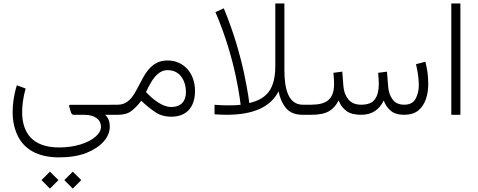

<svg xmlns="http://www.w3.org/2000/svg" viewBox="-20 -678 2821 1134"><path d="M329.1 251.5C391.1 251.5 444.3 242.7 489.3 225.6C578.6 190.4 628.4 131.8 628.4 69.8C628.4 44.9 622.6 20 601.1 0H651.4V-59.1H397.5C391.1 -59.1 388.2 -57.1 388.2 -52.7V-50.8L397.9 -17.6C401.4 -5.9 407.2 0 414.6 0H477.5C538.1 0 576.2 26.9 576.2 71.3C576.2 91.3 565.4 110.8 543.5 129.9C500 167 422.4 192.9 329.1 192.9C171.4 192.9 110.8 105.5 110.8 -15.6C110.8 -52.2 115.7 -99.1 131.3 -155.3L79.6 -174.3C60.1 -111.8 54.7 -60.1 54.7 -15.6C54.7 35.6 64.5 81.1 83.5 121.6C121.6 201.7 200.7 251.5 329.1 251.5ZM359.9 385.7 409.7 436 460 385.7 409.7 335.9ZM225.1 385.7 274.9 436 325.2 385.7 274.9 335.9Z M631.8 0H677.2C710.9 0 737.8 -7.8 757.8 -23.9C777.8 -39.6 796.4 -59.1 814.5 -83C840.3 -58.1 867.2 -36.1 895 -17.1C922.4 2 954.6 11.2 992.2 11.2C1081.5 11.2 1131.8 -44.9 1131.8 -141.1C1131.8 -242.2 1068.8 -320.8 969.2 -320.8C883.3 -320.8 842.8 -256.8 809.6 -190.4C798.3 -168 786.6 -147 774.9 -127C751 -87.4 721.7 -59.6 676.3 -59.6H631.8ZM968.8 -263.7C1003.9 -263.7 1030.8 -251 1049.8 -226.1C1068.8 -201.2 1078.1 -169.9 1078.1 -133.3C1078.1 -78.1 1046.4 -45.9 991.2 -45.9C967.3 -45.9 940.9 -55.2 912.1 -74.2C889.2 -88.9 866.2 -108.9 842.3 -134.3C850.6 -153.3 860.8 -172.4 872.6 -192.4C896 -231.9 927.2 -263.7 968.8 -263.7Z M1452.6 -69.3C1452.6 -69.3 1444.8 -135.3 1422.4 -241.2C1399.9 -346.7 1361.8 -484.4 1301.8 -628.9L1252.4 -606.4C1313 -465.8 1350.6 -331.1 1372.6 -228C1383.3 -176.3 1390.6 -135.3 1395 -105C1399.4 -74.7 1401.4 -59.6 1401.4 -59.6C1379.9 -56.2 1360.8 -55.7 1325.7 -55.7C1301.8 -55.7 1279.8 -57.1 1247.1 -59.1V-2.9C1271 -1.5 1293.9 0 1315.9 0C1481.9 0 1578.6 -48.3 1625.5 -138.7C1632.3 -100.1 1646.5 -67.4 1668.5 -40.5C1690.4 -13.7 1723.1 0 1767.6 0H1792V-59.6H1768.6C1685.5 -59.6 1659.7 -147 1659.7 -264.2V-657.7H1606V-290C1606 -144 1550.3 -93.8 1452.6 -69.3Z M2112.8 0C2178.7 0 2219.7 -30.8 2246.6 -84C2254.9 -60.1 2268.6 -40 2287.6 -23.9C2306.6 -7.8 2333.5 0 2368.7 0C2403.3 -0.5 2431.2 -9.3 2451.7 -26.4C2492.7 -60.5 2509.3 -119.1 2509.3 -183.1C2509.3 -227.5 2503.4 -272.9 2492.2 -313.5L2437 -298.8C2444.8 -267.1 2453.6 -219.2 2453.6 -175.8C2453.6 -145 2447.3 -118.2 2434.6 -94.7C2421.9 -71.3 2399.4 -59.6 2367.7 -59.6C2335.9 -59.6 2312.5 -70.3 2297.9 -91.8C2282.7 -112.8 2274.4 -138.2 2272.5 -168L2265.6 -254.9L2213.4 -248C2215.8 -218.3 2217.3 -197.8 2217.3 -182.1C2217.3 -143.6 2210 -113.8 2194.8 -92.3C2179.7 -70.3 2152.3 -59.6 2113.8 -59.6C2080.1 -59.6 2054.7 -69.8 2037.6 -90.8C2020.5 -111.8 2010.7 -137.2 2008.3 -168L2001.5 -254.9L1949.2 -248C1952.6 -218.3 1953.1 -197.8 1953.1 -182.1C1953.1 -92.3 1908.7 -59.6 1818.4 -59.6H1772.5V0H1817.4C1863.3 0 1898.4 -6.8 1922.9 -21C1946.8 -34.7 1965.8 -56.2 1980 -85C1989.7 -59.1 2004.9 -38.6 2024.9 -23.4C2044.9 -7.8 2074.2 0 2112.8 0Z M2645.5 -657.7V0H2699.2V-657.7Z"/></svg>

Font: Vazirmatn ExtraLight
Style: Regular
Weight: 200
Designer: Saber Rastikerdar
Foundry: Saber Rastikerdar
Version: Version 33.003